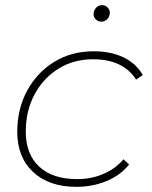

<svg xmlns="http://www.w3.org/2000/svg" viewBox="-20 -722 589 745"><path d="M277 3Q170 3 108.5 -54.5Q47 -112 47 -210Q47 -300 85.5 -370.5Q124 -441 190.5 -482Q257 -523 343 -523Q410 -523 459 -499.5Q508 -476 534 -431L508 -413Q458 -492 341 -492Q266 -492 207 -455.5Q148 -419 114 -355.5Q80 -292 80 -211Q80 -124 132 -75.5Q184 -27 280 -27Q334 -27 381 -47Q428 -67 459 -104L481 -84Q448 -42 393.5 -19.5Q339 3 277 3ZM373 -638Q361 -638 352 -646.5Q343 -655 343 -667Q343 -681 352.5 -691.5Q362 -702 376 -702Q388 -702 397 -693.5Q406 -685 406 -673Q406 -658 396.5 -648Q387 -638 373 -638Z"/></svg>

Font: Montserrat ExtraLight
Style: Italic
Weight: 200
Italic angle: -11.3°
Designer: Julieta Ulanovsky
Foundry: Julieta Ulanovsky
Version: Version 9.000; ttfautohint (v1.8.4.7-5d5b)